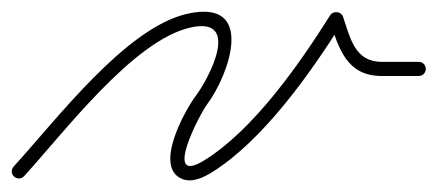

<svg xmlns="http://www.w3.org/2000/svg" viewBox="-23 -288 743 326"><path d="M17.9 11.1C17.9 11.1 17.9 11.1 17.9 11.1C87.7 -65.4 203.9 -219.7 300.6 -241.3C386.7 -260.5 332.7 -156.2 309.4 -125.2C290.9 -100.6 236.3 -2.5 287.5 16.3C304.1 22.5 323.6 12.8 337.4 4.2C424.1 -50.1 504.1 -163.6 558.2 -249.6C560.6 -253.4 554.5 -256.2 548.1 -256.9C541.8 -257.7 535.2 -256.3 536.7 -252.1C552.6 -206.2 565.2 -159 625 -159C646 -159 667 -159 688 -159C694.6 -159 700 -164.4 700 -171C700 -177.6 694.6 -183 688 -183C688 -183 688 -183 688 -183C667 -183 646 -183 625 -183C578.6 -183 571.5 -225 559.3 -259.9C557.8 -264.2 553.7 -266.8 549.3 -267.3C544.9 -267.8 540.3 -266.2 537.8 -262.4C485.8 -179.7 408.1 -68.3 324.6 -16.2C251.6 29.4 315.7 -93.6 328.6 -110.8C366.2 -161 412.2 -290.8 295.4 -264.7C191 -241.4 74.2 -86.2 0.1 -5.1C-4.3 -0.2 -4 7.4 0.9 11.9C5.8 16.3 13.4 16 17.9 11.1Z"/></svg>

Font: FRB American Cursive Guidelines Light
Style: Italic
Weight: 300
Italic angle: -25°
Version: Version 2.0;Modular Font Editor K font №1